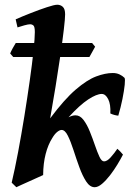

<svg xmlns="http://www.w3.org/2000/svg" viewBox="-20 -762 564 802"><path d="M377.4 -566.9 353.5 -523.9H35.2L22.5 -538.6Q25.4 -546.4 33.2 -560.8Q41 -575.2 45.9 -582.5H364.7ZM189.5 -267.6Q248.5 -346.7 295.9 -387.5Q343.3 -428.2 381.3 -442.6Q419.4 -457 451.2 -457Q466.8 -457 479.2 -451.2Q491.7 -445.3 500 -437Q503.4 -433.1 501 -408.4Q498.5 -383.8 491.5 -348.6Q484.4 -313.5 474.1 -278.8Q456.1 -280.8 440.9 -288.1Q442.9 -326.2 431.9 -347.9Q420.9 -369.6 404.8 -369.6Q383.8 -369.6 348.6 -346.7Q313.5 -323.7 266.1 -272Q282.2 -280.3 295.4 -280.3Q314.5 -280.3 329.1 -260.7Q343.8 -241.2 355.2 -212.6Q366.7 -184.1 376.5 -155.5Q386.2 -127 395.3 -107.4Q404.3 -87.9 414.6 -87.9Q427.2 -87.9 442.1 -104.5Q457 -121.1 470.2 -140.6Q474.6 -137.2 481.9 -129.6Q489.3 -122.1 493.7 -116.2Q484.4 -98.1 470.5 -75Q456.5 -51.8 439.7 -30Q422.9 -8.3 406.2 5.9Q389.6 20 375.5 20Q355.5 20 339.8 -4.2Q324.2 -28.3 311.3 -64Q298.3 -99.6 286.9 -135.3Q275.4 -170.9 263.4 -195.1Q251.5 -219.2 237.3 -219.2Q229.5 -219.2 219 -210.9Q208.5 -202.6 198.2 -185.1Q180.7 -157.7 170.7 -118.7Q160.6 -79.6 160.2 -30.8Q153.8 -27.8 138.2 -20.8Q122.6 -13.7 104 -5.4Q85.4 2.9 69.8 10Q54.2 17.1 48.3 20L28.8 1Q42 -54.7 55.7 -127.2Q69.3 -199.7 81.8 -276.9Q94.2 -354 104.2 -424.8Q114.3 -495.6 119.9 -549.3Q125.5 -603 125.5 -627.9Q125.5 -650.4 119.6 -655.5Q113.8 -660.6 105.5 -660.6Q97.7 -660.6 81.1 -656Q64.5 -651.4 53.2 -647.5L45.4 -681.2Q72.8 -693.4 108.9 -707.5Q145 -721.7 176 -731.9Q207 -742.2 219.2 -742.2Q232.9 -742.2 242.4 -733.4Q252 -724.6 252 -702.1Q252 -684.6 246.6 -638.7Q241.2 -592.8 232.2 -530.3Q223.1 -467.8 211.9 -399.2Q200.7 -330.6 189.5 -267.6Z"/></svg>

Font: Gentium Plus
Style: Bold Italic
Weight: 700
Italic angle: -8°
Designer: Victor Gaultney, Annie Olsen, Iska Routamaa, Becca Hirsbrunner
Foundry: SIL International
Version: Version 6.101